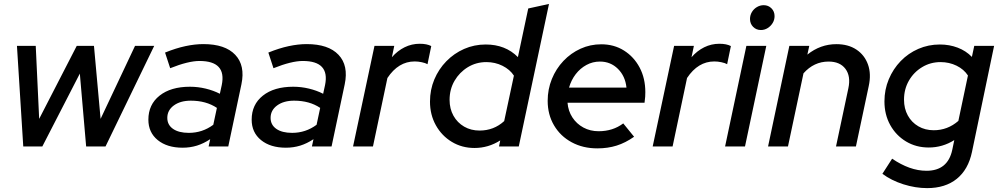

<svg xmlns="http://www.w3.org/2000/svg" viewBox="-20 -743 5069 974"><path d="M98 0 66 -510.3H161.3L178.7 -140L369.3 -510.3H456.7L490.3 -140L665 -510.3H762.3L515.3 0H417L385 -369.7L194.7 0Z M906.3 6.3Q827.7 6.3 780.2 -32.3Q732.7 -71 732.7 -136Q732.7 -212.7 789.5 -257.8Q846.3 -303 943.7 -303Q984.3 -303 1023.5 -293.5Q1062.7 -284 1095.3 -267.3L1105 -311.7Q1130 -433.7 992 -433.7Q935.3 -433.7 843.3 -397L817.3 -476.3Q872.3 -498.7 920.7 -509Q969 -519.3 1012 -519.3Q1122 -519.3 1173.3 -465Q1224.7 -410.7 1204.7 -315.3L1138 0H1038.3L1046.3 -37Q1013.3 -15 979 -4.3Q944.7 6.3 906.3 6.3ZM938 -69Q1006.7 -69 1062 -110L1080.3 -195.7Q1025.7 -232.3 948 -232.3Q895 -232.3 861.8 -208Q828.7 -183.7 828.7 -145Q828.7 -109.7 857.7 -89.3Q886.7 -69 938 -69Z M1430.3 6.3Q1351.7 6.3 1304.2 -32.3Q1256.7 -71 1256.7 -136Q1256.7 -212.7 1313.5 -257.8Q1370.3 -303 1467.7 -303Q1508.3 -303 1547.5 -293.5Q1586.7 -284 1619.3 -267.3L1629 -311.7Q1654 -433.7 1516 -433.7Q1459.3 -433.7 1367.3 -397L1341.3 -476.3Q1396.3 -498.7 1444.7 -509Q1493 -519.3 1536 -519.3Q1646 -519.3 1697.3 -465Q1748.7 -410.7 1728.7 -315.3L1662 0H1562.3L1570.3 -37Q1537.3 -15 1503 -4.3Q1468.7 6.3 1430.3 6.3ZM1462 -69Q1530.7 -69 1586 -110L1604.3 -195.7Q1549.7 -232.3 1472 -232.3Q1419 -232.3 1385.8 -208Q1352.7 -183.7 1352.7 -145Q1352.7 -109.7 1381.7 -89.3Q1410.7 -69 1462 -69Z M1771 0 1879.7 -510.3H1980L1968 -452.7Q1996.3 -485.3 2032.5 -503.2Q2068.7 -521 2109.3 -521Q2145.7 -521 2167.7 -509.3L2148.7 -417.3Q2138.7 -423.3 2119.8 -427.3Q2101 -431.3 2083.7 -431.3Q2001 -431.3 1945.3 -347.3L1872 0Z M2387.3 7.7Q2323.3 7.7 2272.2 -23.2Q2221 -54 2191.2 -107.3Q2161.3 -160.7 2161.3 -227.7Q2161.3 -287.7 2183.3 -340Q2205.3 -392.3 2244.2 -432.2Q2283 -472 2334.3 -494.7Q2385.7 -517.3 2444 -517.3Q2544 -517.3 2607.3 -453.3L2659.7 -700L2765 -723L2611.7 0H2511.3L2517.7 -30.7Q2457.3 7.7 2387.3 7.7ZM2412.7 -80.7Q2485.3 -80.7 2537.7 -128.7L2587 -359.3Q2567 -390.3 2529.3 -409.2Q2491.7 -428 2447.3 -428Q2395.7 -428 2353.3 -402.2Q2311 -376.3 2285.8 -333.2Q2260.7 -290 2260.7 -236.3Q2260.7 -191.3 2280.3 -156Q2300 -120.7 2334.5 -100.7Q2369 -80.7 2412.7 -80.7Z M3010.3 9.7Q2937.3 9.7 2880.2 -21.2Q2823 -52 2790.7 -106.8Q2758.3 -161.7 2758.3 -231.3Q2758.3 -290 2779.5 -342.2Q2800.7 -394.3 2838.3 -434Q2876 -473.7 2925.2 -496Q2974.3 -518.3 3030.3 -518.3Q3095 -518.3 3145.3 -486.7Q3195.7 -455 3224.7 -400.5Q3253.7 -346 3253.7 -275.3Q3253.7 -265 3253 -252.7Q3252.3 -240.3 3249.7 -222H2859Q2862.3 -180 2883.7 -147.3Q2905 -114.7 2939.5 -96Q2974 -77.3 3016.7 -77.3Q3089 -77.3 3141.7 -117L3196.7 -49.3Q3152.7 -18.3 3107.8 -4.3Q3063 9.7 3010.3 9.7ZM2866.7 -298.7H3158Q3152 -356.7 3114.7 -393.7Q3077.3 -430.7 3023.3 -430.7Q2986.7 -430.7 2955 -413.5Q2923.3 -396.3 2900.5 -366.7Q2877.7 -337 2866.7 -298.7Z M3291 0 3399.7 -510.3H3500L3488 -452.7Q3516.3 -485.3 3552.5 -503.2Q3588.7 -521 3629.3 -521Q3665.7 -521 3687.7 -509.3L3668.7 -417.3Q3658.7 -423.3 3639.8 -427.3Q3621 -431.3 3603.7 -431.3Q3521 -431.3 3465.3 -347.3L3392 0Z M3658.3 0 3766.3 -510.3H3867.3L3759.3 0ZM3840 -590.7Q3816.3 -590.7 3800.5 -606.8Q3784.7 -623 3784.7 -646.7Q3784.7 -665.7 3794.2 -681.7Q3803.7 -697.7 3819.8 -707.2Q3836 -716.7 3854 -716.7Q3877.7 -716.7 3893.5 -700.8Q3909.3 -685 3909.3 -661.3Q3909.3 -642.3 3899.8 -626.5Q3890.3 -610.7 3874.5 -600.7Q3858.7 -590.7 3840 -590.7Z M3876.3 0 3984.3 -510.3H4085.3L4075.7 -466Q4141.7 -519 4223 -519Q4283.3 -519 4324.7 -491.3Q4366 -463.7 4383.2 -415.7Q4400.3 -367.7 4387 -306.3L4322 0H4221L4283.7 -295.3Q4296.7 -356.3 4269 -393.5Q4241.3 -430.7 4183.3 -430.7Q4109 -430.7 4056 -371L3977.3 0Z M4683.3 211.3Q4624 211.3 4563 192Q4502 172.7 4456.3 138.7L4505.7 62Q4549.7 92 4593.3 107.7Q4637 123.3 4680 123.3Q4788 123.3 4810.7 17.3L4821 -32.3Q4761.3 5.3 4691.3 5.3Q4627.3 5.3 4576.3 -25.3Q4525.3 -56 4496 -108.8Q4466.7 -161.7 4466.7 -228.7Q4466.7 -288.3 4488.7 -340.8Q4510.7 -393.3 4549 -433Q4587.3 -472.7 4638.5 -495Q4689.7 -517.3 4748 -517.3Q4796 -517.3 4838.2 -501.3Q4880.3 -485.3 4910.3 -454.3L4922.3 -510.3H5023L4910.7 28Q4892 117 4833.7 164.2Q4775.3 211.3 4683.3 211.3ZM4716.7 -82.3Q4787.3 -82.3 4841.7 -129.7L4890.3 -360Q4870 -391.3 4832.7 -409.7Q4795.3 -428 4751.3 -428Q4700 -428 4657.7 -402.3Q4615.3 -376.7 4590.7 -333.7Q4566 -290.7 4566 -237.3Q4566 -192.3 4585.2 -157.3Q4604.3 -122.3 4638.7 -102.3Q4673 -82.3 4716.7 -82.3Z"/></svg>

Font: Red Hat Display VF
Style: Italic
Weight: 300
Italic angle: -12°
Designer: Pentagram, MCKL
Foundry: Pentagram, MCKL
Version: Version 1.010